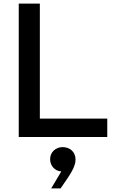

<svg xmlns="http://www.w3.org/2000/svg" viewBox="-20 -760 678 1065"><path d="M575 0V-102H201V-740H84V0ZM316 285 323 275C371 206 399 165 399 125C399 82 367 56 327 56C290 56 258 83 258 123C258 160 285 189 320 191L264 285Z"/></svg>

Font: Be Vietnam Pro Medium
Style: Regular
Weight: 500
Designer: Lam Bao, Tony Le, Vietanh Nguyen
Foundry: Yellow Type Foundry
Version: Version 1.002